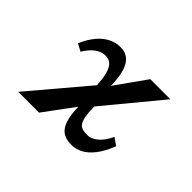

<svg xmlns="http://www.w3.org/2000/svg" viewBox="-119 -835 1237 1237"><g transform="rotate(45 500.0 -216.0)"><path d="M388.2 -550.8Q402.8 -550.8 420.4 -547.1Q438 -543.5 455.3 -531.7Q472.7 -520 487.1 -496.1Q501.5 -472.2 510.7 -431.6Q520 -391.1 521 -330.1L669.9 -540H853L539.1 -160.2Q540 -103 546.6 -70.3Q553.2 -37.6 565.4 -22Q577.6 -6.3 595.7 -2.2Q613.8 2 637.2 2Q670.9 2 705.8 -25.6Q740.7 -53.2 770 -113.8L819.8 -79.1Q791.5 -5.4 756.8 38.1Q722.2 81.5 685.1 100.3Q647.9 119.1 611.8 119.1Q579.6 119.1 553.7 110.6Q527.8 102.1 509.3 79.8Q490.7 57.6 480 17.1Q469.2 -23.4 467.8 -86.9L315.9 119.1H126L454.1 -269Q451.2 -326.2 442.4 -360.8Q433.6 -395.5 420.7 -413.3Q407.7 -431.2 392.1 -437.5Q376.5 -443.8 359.9 -443.8Q321.3 -443.8 287.8 -418.5Q254.4 -393.1 227.1 -347.2L176.8 -374Q204.1 -436.5 238 -475.6Q272 -514.6 310.3 -532.7Q348.6 -550.8 388.2 -550.8Z"/></g></svg>

Font: BIZ UDMincho
Style: Bold
Weight: 700
Monospace: yes
Designer: TypeBank Co., Ltd.
Foundry: Morisawa Inc.
Version: Version 1.06